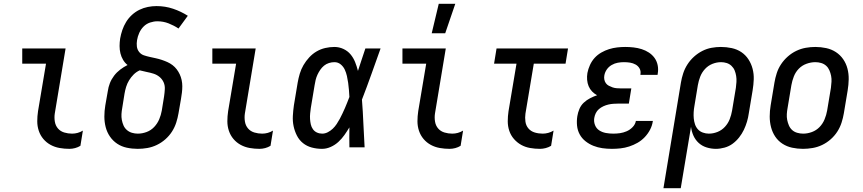

<svg xmlns="http://www.w3.org/2000/svg" viewBox="-20 -775 4540 1010"><path d="M345 8Q319 8 293.5 3.5Q268 -1 246 -13Q224 -25 208 -44Q192 -63 184 -87Q176 -111 176 -137Q176 -163 180 -190L222 -440H97V-520H325L268 -177Q265 -156 268.5 -135Q272 -114 285 -99Q298 -84 318 -78Q338 -72 359 -72Q374 -72 388.5 -76Q403 -80 416 -88L403 -8Q390 0 375 4Q360 8 345 8Z M705 8Q675 8 647 2Q619 -4 596.5 -19Q574 -34 558.5 -56.5Q543 -79 536 -106Q529 -133 529 -162Q529 -191 534 -221L547 -295Q550 -317 558 -337.5Q566 -358 580 -376.5Q594 -395 612.5 -409Q631 -423 651 -433Q637 -444 627.5 -460Q618 -476 613.5 -494.5Q609 -513 609 -532.5Q609 -552 612 -572Q616 -595 623.5 -617Q631 -639 643.5 -659.5Q656 -680 674 -696.5Q692 -713 713.5 -723.5Q735 -734 758 -738.5Q781 -743 803 -743Q849 -743 890.5 -729Q932 -715 968 -692L919 -625Q895 -641 867 -652Q839 -663 808 -663Q789 -663 769.5 -656.5Q750 -650 735.5 -635.5Q721 -621 712.5 -602Q704 -583 701 -564Q698 -547 700 -530.5Q702 -514 712 -501.5Q722 -489 737 -484Q752 -479 768 -475.5Q784 -472 800 -468.5Q816 -465 831 -460Q846 -455 860.5 -448.5Q875 -442 887.5 -432.5Q900 -423 909.5 -410.5Q919 -398 925.5 -384Q932 -370 935.5 -354Q939 -338 939 -321.5Q939 -305 937 -288Q935 -271 932 -254L919 -179Q915 -155 907 -130Q899 -105 884.5 -82.5Q870 -60 849.5 -42Q829 -24 805 -12.5Q781 -1 755.5 3.5Q730 8 705 8ZM705 -72Q728 -72 751 -80.5Q774 -89 791 -107Q808 -125 817.5 -147.5Q827 -170 831 -193L843 -267Q846 -287 847 -306.5Q848 -326 840.5 -342.5Q833 -359 819 -370.5Q805 -382 787.5 -387.5Q770 -393 751.5 -396.5Q733 -400 715 -405Q697 -397 683 -383Q669 -369 659 -352.5Q649 -336 643.5 -318Q638 -300 635 -282L623 -207Q620 -191 619 -175Q618 -159 621 -143.5Q624 -128 630 -114.5Q636 -101 647.5 -91Q659 -81 674 -76.5Q689 -72 705 -72Z M1345 8Q1319 8 1293.5 3.5Q1268 -1 1246 -13Q1224 -25 1208 -44Q1192 -63 1184 -87Q1176 -111 1176 -137Q1176 -163 1180 -190L1222 -440H1097V-520H1325L1268 -177Q1265 -156 1268.5 -135Q1272 -114 1285 -99Q1298 -84 1318 -78Q1338 -72 1359 -72Q1374 -72 1388.5 -76Q1403 -80 1416 -88L1403 -8Q1390 0 1375 4Q1360 8 1345 8Z M1674 8Q1646 8 1620 1Q1594 -6 1574 -22Q1554 -38 1542 -61.5Q1530 -85 1524.5 -111Q1519 -137 1520.5 -165Q1522 -193 1526 -221L1546 -341Q1550 -364 1557 -387.5Q1564 -411 1576.5 -432.5Q1589 -454 1606.5 -473Q1624 -492 1645.5 -504.5Q1667 -517 1691 -522.5Q1715 -528 1739 -528Q1764 -528 1786.5 -517.5Q1809 -507 1824 -489Q1839 -471 1848 -448.5Q1857 -426 1863 -402Q1873 -432 1882.5 -461.5Q1892 -491 1902 -520H1982Q1958 -453 1934 -385.5Q1910 -318 1884 -251Q1889 -188 1891.5 -125.5Q1894 -63 1898 0H1818Q1817 -26 1817.5 -52.5Q1818 -79 1818 -105Q1806 -85 1792 -65Q1778 -45 1760 -28.5Q1742 -12 1719.5 -2Q1697 8 1674 8ZM1675 -72Q1690 -72 1704.5 -79.5Q1719 -87 1730.5 -98Q1742 -109 1751 -122.5Q1760 -136 1767.5 -150Q1775 -164 1781.5 -178Q1788 -192 1794.5 -206.5Q1801 -221 1806.5 -235.5Q1812 -250 1818 -265Q1817 -284 1815.5 -302.5Q1814 -321 1811.5 -339Q1809 -357 1805 -375Q1801 -393 1793.5 -409Q1786 -425 1772 -436.5Q1758 -448 1739 -448Q1725 -448 1710.5 -443.5Q1696 -439 1684.5 -429.5Q1673 -420 1664.5 -407.5Q1656 -395 1650 -382Q1644 -369 1640.5 -355Q1637 -341 1635 -327L1615 -207Q1613 -193 1611.5 -178Q1610 -163 1611 -148.5Q1612 -134 1615 -120.5Q1618 -107 1626 -95.5Q1634 -84 1647 -78Q1660 -72 1675 -72Z M2345 8Q2319 8 2293.5 3.5Q2268 -1 2246 -13Q2224 -25 2208 -44Q2192 -63 2184 -87Q2176 -111 2176 -137Q2176 -163 2180 -190L2222 -440H2097V-520H2325L2268 -177Q2265 -156 2268.5 -135Q2272 -114 2285 -99Q2298 -84 2318 -78Q2338 -72 2359 -72Q2374 -72 2388.5 -76Q2403 -80 2416 -88L2403 -8Q2390 0 2375 4Q2360 8 2345 8ZM2251 -600 2288 -755H2375L2322 -600Z M2821 8Q2794 8 2768.5 3.5Q2743 -1 2721.5 -13Q2700 -25 2683.5 -44Q2667 -63 2659 -87Q2651 -111 2651 -137Q2651 -163 2655 -190L2697 -440H2579L2592 -520H2968L2955 -440H2788L2744 -177Q2741 -156 2744 -135Q2747 -114 2760 -99Q2773 -84 2793 -78Q2813 -72 2835 -72Q2849 -72 2864 -76Q2879 -80 2892 -88L2879 -8Q2866 0 2850.5 4Q2835 8 2821 8Z M3199 8Q3173 8 3148.5 4.5Q3124 1 3101.5 -8Q3079 -17 3060 -32Q3041 -47 3029.5 -68Q3018 -89 3015.5 -114Q3013 -139 3017 -164Q3020 -183 3028 -202Q3036 -221 3051 -235Q3066 -249 3084.5 -258.5Q3103 -268 3121 -274Q3106 -282 3094.5 -294Q3083 -306 3076.5 -321.5Q3070 -337 3068.5 -355Q3067 -373 3070 -391Q3074 -412 3083.5 -433Q3093 -454 3108 -470.5Q3123 -487 3143 -498.5Q3163 -510 3184 -516.5Q3205 -523 3226.5 -525.5Q3248 -528 3269 -528Q3291 -528 3313 -525.5Q3335 -523 3355.5 -516.5Q3376 -510 3393.5 -498.5Q3411 -487 3423 -470.5Q3435 -454 3439.5 -432.5Q3444 -411 3440 -388L3439 -381H3349V-384Q3352 -401 3344.5 -414.5Q3337 -428 3323.5 -435.5Q3310 -443 3294.5 -445.5Q3279 -448 3262 -448Q3246 -448 3229.5 -445Q3213 -442 3197.5 -433Q3182 -424 3172 -409.5Q3162 -395 3159 -378Q3157 -367 3159 -356.5Q3161 -346 3167 -337.5Q3173 -329 3182.5 -324Q3192 -319 3202 -315.5Q3212 -312 3223 -311Q3234 -310 3245 -310H3301L3288 -230H3232Q3219 -230 3206 -229Q3193 -228 3180 -225Q3167 -222 3154 -216Q3141 -210 3130.5 -201Q3120 -192 3114 -179.5Q3108 -167 3106 -154Q3103 -135 3110 -117Q3117 -99 3132.5 -89Q3148 -79 3167 -75.5Q3186 -72 3206 -72Q3224 -72 3241.5 -74.5Q3259 -77 3276.5 -84.5Q3294 -92 3308 -106.5Q3322 -121 3325 -139H3415L3414 -137Q3411 -115 3400 -93.5Q3389 -72 3372 -54Q3355 -36 3334 -24Q3313 -12 3290 -4.5Q3267 3 3244 5.5Q3221 8 3199 8Z M3470 215 3562 -341Q3566 -365 3574 -389.5Q3582 -414 3596.5 -436.5Q3611 -459 3631 -477Q3651 -495 3674.5 -507Q3698 -519 3723 -523.5Q3748 -528 3772 -528Q3801 -528 3829 -522Q3857 -516 3879.5 -501Q3902 -486 3917 -463Q3932 -440 3939 -413Q3946 -386 3945 -357.5Q3944 -329 3939 -299L3919 -179Q3916 -157 3909.5 -135Q3903 -113 3893 -92Q3883 -71 3868 -52Q3853 -33 3834 -19Q3815 -5 3791.5 1.5Q3768 8 3746 8Q3721 8 3697 0.5Q3673 -7 3655.5 -23Q3638 -39 3628 -61Q3618 -83 3615 -108L3561 215ZM3709 -72Q3732 -72 3754.5 -81Q3777 -90 3793.5 -108Q3810 -126 3818.5 -148Q3827 -170 3831 -193L3851 -313Q3853 -328 3854 -344Q3855 -360 3852.5 -375.5Q3850 -391 3844.5 -404.5Q3839 -418 3828 -428.5Q3817 -439 3802.5 -443.5Q3788 -448 3773 -448Q3750 -448 3727.5 -439Q3705 -430 3688.5 -412Q3672 -394 3663.5 -372Q3655 -350 3651 -327L3633 -218Q3630 -202 3629 -185Q3628 -168 3629.5 -152Q3631 -136 3636 -121Q3641 -106 3651.5 -94.5Q3662 -83 3677.5 -77.5Q3693 -72 3709 -72Z M4204 8Q4175 8 4147 2Q4119 -4 4096 -19Q4073 -34 4058 -56.5Q4043 -79 4036 -106Q4029 -133 4029 -162Q4029 -191 4034 -221L4054 -341Q4058 -365 4066 -390Q4074 -415 4089 -437.5Q4104 -460 4124.5 -478Q4145 -496 4169 -507.5Q4193 -519 4218.5 -523.5Q4244 -528 4269 -528Q4298 -528 4326 -522Q4354 -516 4377 -501Q4400 -486 4415.5 -463.5Q4431 -441 4438 -414Q4445 -387 4444.5 -358Q4444 -329 4439 -299L4419 -179Q4415 -155 4407 -130Q4399 -105 4384.5 -82.5Q4370 -60 4349.5 -42Q4329 -24 4305 -12.5Q4281 -1 4255 3.5Q4229 8 4204 8ZM4205 -72Q4228 -72 4251 -80.5Q4274 -89 4291 -106.5Q4308 -124 4317.5 -147Q4327 -170 4331 -193L4351 -313Q4353 -329 4354 -345Q4355 -361 4352 -376Q4349 -391 4343 -405Q4337 -419 4326 -429Q4315 -439 4300 -443.5Q4285 -448 4269 -448Q4246 -448 4222.5 -439.5Q4199 -431 4182 -413.5Q4165 -396 4156 -373Q4147 -350 4143 -327L4123 -207Q4120 -191 4119 -175Q4118 -159 4121 -144Q4124 -129 4130 -115Q4136 -101 4147 -91Q4158 -81 4173.5 -76.5Q4189 -72 4205 -72Z"/></svg>

Font: Iosevka Term Curly Md Obl
Style: Regular
Weight: 500
Italic angle: -9°
Designer: Belleve Invis
Foundry: Belleve Invis
Version: Version 32.3.0